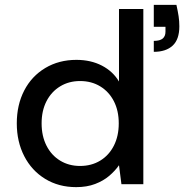

<svg xmlns="http://www.w3.org/2000/svg" viewBox="-20 -757 767 789"><path d="M293 12Q221 12 165.5 -22Q110 -56 79.5 -115.5Q49 -175 49 -250Q49 -326 79.5 -385Q110 -444 166 -477.5Q222 -511 294 -511Q353 -511 398.5 -487.5Q444 -464 469 -422V-720H569V0H479L469 -78Q453 -55 429 -34.5Q405 -14 371 -1Q337 12 293 12ZM309 -75Q356 -75 392 -97Q428 -119 448 -158.5Q468 -198 468 -250Q468 -302 448 -341Q428 -380 392 -402Q356 -424 309 -424Q263 -424 227 -402Q191 -380 171 -341Q151 -302 151 -250Q151 -198 171 -158.5Q191 -119 227 -97Q263 -75 309 -75ZM612 -544V-589Q637 -589 648.5 -598.5Q660 -608 660 -627V-647H612V-737H705Q711 -710 714 -690Q717 -670 717 -649Q717 -595 689.5 -569.5Q662 -544 612 -544Z"/></svg>

Font: DM Sans 20pt Medium
Style: Regular
Weight: 500
Version: Version 4.004;gftools[0.9.30]